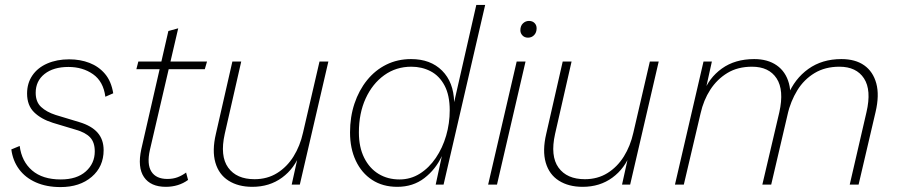

<svg xmlns="http://www.w3.org/2000/svg" viewBox="-20 -750 3648 780"><path d="M226 10Q169 10 126 -9Q83 -28 57.5 -62.5Q32 -97 26 -143L60 -157Q68 -94 110.5 -57.5Q153 -21 227 -21Q292 -21 328.5 -53.5Q365 -86 365 -135Q365 -172 346 -192Q327 -212 288 -223L195 -251Q147 -266 118.5 -294Q90 -322 90 -370Q90 -412 111.5 -443.5Q133 -475 172 -492Q211 -509 261 -509Q306 -509 343.5 -494.5Q381 -480 406.5 -450Q432 -420 440 -371L408 -357Q400 -419 358 -448.5Q316 -478 258 -478Q197 -478 161 -449.5Q125 -421 125 -373Q125 -336 147 -315.5Q169 -295 206 -283L302 -254Q352 -239 376.5 -211Q401 -183 401 -140Q401 -73 352.5 -31.5Q304 10 226 10Z M654 9Q592 9 565 -30.5Q538 -70 554 -144L664 -624L704 -635L589 -141Q576 -83 595 -53Q614 -23 660 -23Q683 -23 701.5 -30Q720 -37 736 -49L744 -19Q725 -5 702 2Q679 9 654 9ZM534 -469 542 -500H821L812 -469Z M1005 9Q948 9 908.5 -16Q869 -41 855 -89.5Q841 -138 857 -206L924 -500H960L893 -206Q873 -116 907 -69Q941 -22 1014 -22Q1066 -22 1106 -47Q1146 -72 1172.5 -114.5Q1199 -157 1211 -211L1278 -500H1314L1198 0H1165L1194 -131L1200 -129Q1177 -66 1126 -28.5Q1075 9 1005 9Z M1594 9Q1535 9 1492 -19Q1449 -47 1425.5 -97Q1402 -147 1402 -212Q1402 -275 1420 -329Q1438 -383 1471 -424Q1504 -465 1549.5 -487.5Q1595 -510 1650 -510Q1729 -510 1776 -463Q1823 -416 1825 -335L1915 -730H1951L1782 0H1750L1775 -116Q1750 -62 1704 -26.5Q1658 9 1594 9ZM1603 -21Q1648 -21 1685.5 -44.5Q1723 -68 1750.5 -108.5Q1778 -149 1792.5 -199Q1807 -249 1807 -302Q1807 -363 1786 -402.5Q1765 -442 1729.5 -460.5Q1694 -479 1651 -479Q1589 -479 1541 -444.5Q1493 -410 1465.5 -350Q1438 -290 1438 -212Q1438 -152 1459.5 -109Q1481 -66 1518 -43.5Q1555 -21 1603 -21Z M2115 -500 1999 0H1963L2079 -500ZM2125 -597Q2111 -597 2102.5 -606Q2094 -615 2094 -627Q2094 -645 2104.5 -655Q2115 -665 2129 -665Q2143 -665 2151.5 -656.5Q2160 -648 2160 -635Q2160 -618 2150 -607.5Q2140 -597 2125 -597Z M2347 9Q2290 9 2250.5 -16Q2211 -41 2197 -89.5Q2183 -138 2199 -206L2266 -500H2302L2235 -206Q2215 -116 2249 -69Q2283 -22 2356 -22Q2408 -22 2448 -47Q2488 -72 2514.5 -114.5Q2541 -157 2553 -211L2620 -500H2656L2540 0H2507L2536 -131L2542 -129Q2519 -66 2468 -28.5Q2417 9 2347 9Z M2722 0 2838 -500H2872L2843 -369L2837 -371Q2859 -433 2912.5 -471.5Q2966 -510 3044 -510Q3099 -510 3135.5 -484.5Q3172 -459 3185 -411.5Q3198 -364 3182 -295L3113 0H3077L3146 -294Q3166 -384 3135 -431.5Q3104 -479 3035 -479Q2977 -479 2935 -453.5Q2893 -428 2865.5 -385.5Q2838 -343 2826 -289L2758 0ZM3432 0 3500 -294Q3521 -384 3490 -431.5Q3459 -479 3390 -479Q3332 -479 3289 -453Q3246 -427 3219 -383Q3192 -339 3179 -284L3180 -361Q3208 -430 3264 -470Q3320 -510 3398 -510Q3455 -510 3491 -484.5Q3527 -459 3540 -411Q3553 -363 3537 -295L3468 0Z"/></svg>

Font: Kantumruy Pro ExtraLight
Style: Italic
Weight: 250
Italic angle: -13°
Version: Version 1.002